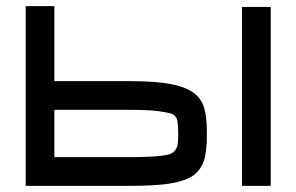

<svg xmlns="http://www.w3.org/2000/svg" viewBox="-20 -604 963 624"><path d="M156.7 -584V-340.3H400.4Q483.9 -340.3 531.2 -331.5Q580.1 -322.8 607.4 -303.7Q633.8 -285.2 643.6 -253.4Q652.3 -223.6 652.3 -177.2V-163.1Q652.3 -115.2 643.6 -84.5Q634.3 -53.7 608.9 -34.2Q583.5 -16.1 533.7 -7.8Q487.3 0 402.3 0H63.5V-584ZM402.3 -93.3Q479 -93.3 518.1 -99.6L518.6 -100.1Q519.5 -100.1 521 -100.3Q522.5 -100.6 524.2 -101.1Q525.9 -101.6 526.9 -101.6Q539.6 -104.5 548.1 -114.3Q556.6 -124 557.6 -137.2Q559.1 -148.9 559.1 -163.1V-177.2Q559.1 -189.9 557.1 -206.5Q554.7 -229.5 534.2 -235.4Q524.4 -237.8 515.1 -239.7H514.6H513.7Q479.5 -247.1 400.4 -247.1H156.7V-93.3ZM766.6 -581.5H859.9V0H766.6Z"/></svg>

Font: Michroma+
Style: Regular
Weight: 400
Designer: beogot
Foundry: beogot
Version: Version